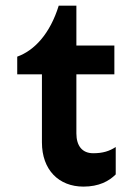

<svg xmlns="http://www.w3.org/2000/svg" viewBox="-20 -657 487 691"><path d="M191.4 -636.7C160.2 -536.1 104.5 -475.6 42 -453.1V-389.6H130.9V-144.5C130.9 -45.9 191.4 14.6 280.3 14.6C335.9 14.6 372.1 -4.9 396.5 -29.3V-127.9C374 -113.3 350.6 -105.5 315.4 -105.5C275.4 -105.5 254.9 -132.8 254.9 -176.8V-389.6H391.6V-493.2H254.9V-636.7Z"/></svg>

Font: Sen-gleads
Style: Bold
Weight: 700
Designer: Kosal Sen, Philatype
Foundry: Philatype
Version: Version 1.004; ttfautohint (v1.8.3)